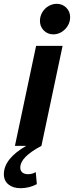

<svg xmlns="http://www.w3.org/2000/svg" viewBox="-81 -762 386 1003"><path d="M197.6 -582.5Q167.9 -582.5 147.8 -602.8Q127.7 -623 127.7 -652.7Q127.7 -676.8 139.7 -697.3Q151.8 -717.9 172.1 -729.9Q192.3 -742 215.5 -742Q245.1 -742 265.3 -721.9Q285.4 -701.7 285.4 -672.1Q285.4 -647.9 273.3 -627.8Q261.2 -607.7 241.1 -595.1Q221 -582.5 197.6 -582.5ZM27.2 221.2Q-12.8 221.2 -36.8 201.6Q-60.8 182 -60.8 148.2Q-60.8 67.2 55.9 0H-3L107.6 -522.4H246L135.4 0Q79.8 29.7 52.4 57.5Q25 85.3 25 114.2Q25 130.1 35.9 139.1Q46.9 148 65.8 148Q87.5 148 105.7 137L111.5 199.9Q93.2 209.9 71 215.6Q48.8 221.2 27.2 221.2Z"/></svg>

Font: Red Hat Display VF
Style: Italic
Weight: 300
Italic angle: -12°
Designer: Pentagram, MCKL
Foundry: Pentagram, MCKL
Version: Version 1.010